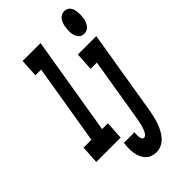

<svg xmlns="http://www.w3.org/2000/svg" viewBox="-327 -850 1143 1143"><g transform="rotate(-45 245.0 -278.5)"><path d="M-32 0 -25 -114H41L125 -621H77L83 -735H234L131 -114H180L173 0ZM458 -590Q446 -590 435.5 -595Q425 -600 418.5 -609.5Q412 -619 408.5 -630.5Q405 -642 404 -653.5Q403 -665 404 -677.5Q405 -690 407 -702Q409 -714 413 -725.5Q417 -737 425 -748Q433 -759 444.5 -764.5Q456 -770 468 -770Q480 -770 490.5 -765Q501 -760 507.5 -750.5Q514 -741 517 -729.5Q520 -718 521 -706.5Q522 -695 521.5 -682.5Q521 -670 519 -658Q517 -646 513 -634.5Q509 -623 501 -612Q493 -601 481.5 -595.5Q470 -590 458 -590ZM264 213Q244 213 225 206Q206 199 194 185.5Q182 172 174.5 154Q167 136 164 116.5Q161 97 161.5 76.5Q162 56 165 36H254Q253 45 252.5 54.5Q252 64 253 73Q254 82 258 90.5Q262 99 271 99Q281 99 288 90.5Q295 82 299.5 72.5Q304 63 307 53.5Q310 44 312.5 34.5Q315 25 317 15.5Q319 6 321 -4L389 -416H336L343 -530H498L408 15Q404 36 399 57Q394 78 386.5 98.5Q379 119 368.5 139Q358 159 342.5 176Q327 193 306.5 203Q286 213 264 213Z"/></g></svg>

Font: Iosevka Curly Heavy Oblique
Style: Regular
Weight: 900
Italic angle: -9°
Monospace: yes
Designer: Belleve Invis
Foundry: Belleve Invis
Version: Version 11.1.0; ttfautohint (v1.8.3)